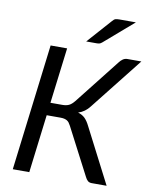

<svg xmlns="http://www.w3.org/2000/svg" viewBox="-99 -999 847 1071"><g transform="rotate(10 325.0 -463.0)"><path d="M48.5 0ZM191 -401.5H259Q279.5 -401.5 294.8 -408.2Q310 -415 326.5 -435.5L526.5 -689.5Q535 -701 546.2 -708.8Q557.5 -716.5 571.5 -716.5H650.5L417 -421Q391 -386.5 352.5 -374.5Q376.5 -367.5 391.8 -352.5Q407 -337.5 420 -311L580 0H495.5Q481.5 0 473 -7.5Q464.5 -15 457.5 -29.5L320 -294Q315 -303.5 309.8 -310.5Q304.5 -317.5 297.5 -321.5Q290.5 -325.5 281.5 -327.5Q272.5 -329.5 260.5 -329.5H182.5L142 0H48.5L136.5 -716.5H230ZM582.5 -926 417 -783Q408.5 -776 402.2 -774.5Q396 -773 386 -773H328L450 -910Q459 -921 467 -923.5Q475 -926 490 -926Z"/></g></svg>

Font: Lato
Style: Italic
Weight: 400
Italic angle: -7°
Designer: Lukasz Dziedzic
Foundry: tyPoland Lukasz Dziedzic
Version: Version 2.007; 2014-02-27